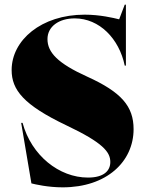

<svg xmlns="http://www.w3.org/2000/svg" viewBox="-20 -790 624 825"><path d="M249 15C439 15 554 -96 554 -235C554 -333 502 -394 354 -461C228 -518 184 -565 184 -622C184 -676 233 -711 301 -711C407 -711 492 -624 516 -508H521V-770H516L492 -707C468 -713 409 -727 344 -727C157 -727 30 -617 30 -489C30 -404 81 -339 266 -251C422 -177 454 -137 454 -94C454 -56 426 -27 358 -27C234 -27 115 -122 77 -262H71L115 -2C131 2 186 15 249 15Z"/></svg>

Font: Nyght Serif Dark
Style: Regular
Weight: 800
Designer: Maksym Kobuzan
Version: Version 0.410;Glyphs 3.1.2 (3151)